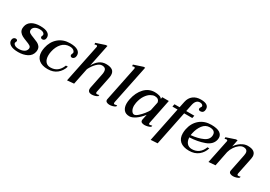

<svg xmlns="http://www.w3.org/2000/svg" viewBox="20 -1681 3920 2790"><g transform="rotate(30 1979.5 -285.5)"><path d="M16 -87Q16 -93 18 -105Q22 -123 35 -133.5Q48 -144 64 -144Q80 -144 89 -135Q98 -126 94 -112Q93 -107 89 -100Q85 -93 84 -88Q81 -69 104 -51.5Q127 -34 173 -34Q226 -34 261 -53.5Q296 -73 303 -110Q304 -114 304 -120Q304 -143 281.5 -157.5Q259 -172 212 -189Q167 -206 139.5 -220.5Q112 -235 92 -260Q72 -285 72 -322Q72 -332 76 -354Q88 -414 142 -447Q196 -480 284 -480Q369 -480 409 -454Q449 -428 449 -386Q449 -372 447 -365Q444 -347 431 -336.5Q418 -326 402 -326Q389 -326 380 -333Q371 -340 371 -352Q371 -361 375.5 -368.5Q380 -376 381 -381Q384 -393 376.5 -405.5Q369 -418 350 -426.5Q331 -435 299 -435Q255 -435 225 -417.5Q195 -400 188 -369Q187 -365 187 -357Q187 -330 211 -314.5Q235 -299 285 -281Q328 -265 355 -251.5Q382 -238 401 -214.5Q420 -191 420 -155Q420 -142 417 -125Q402 -56 338.5 -23Q275 10 190 10Q103 10 59.5 -17Q16 -44 16 -87Z M482 -165Q482 -195 490 -235Q513 -347 591 -413.5Q669 -480 784 -480Q871 -480 914 -452.5Q957 -425 957 -378Q957 -365 954 -353Q951 -338 938 -324.5Q925 -311 909 -311Q893 -311 885 -319.5Q877 -328 877 -340Q877 -349 884 -361Q890 -375 890 -382Q890 -402 867 -419.5Q844 -437 802 -437Q724 -437 672.5 -381Q621 -325 602 -234Q595 -200 595 -168Q595 -105 624 -68Q653 -31 708 -31Q838 -31 891 -168H923Q899 -88 838 -39Q777 10 685 10Q587 10 534.5 -35Q482 -80 482 -165Z M1490 -33Q1502 -33 1525 -40L1521 -19Q1502 -5 1475 2.5Q1448 10 1423 10Q1393 10 1375.5 -4.5Q1358 -19 1358 -48Q1358 -61 1360 -69L1409 -310Q1416 -339 1416 -364Q1416 -401 1398.5 -417Q1381 -433 1345 -433Q1304 -433 1258.5 -387Q1213 -341 1181 -275L1125 0L1012 10L1142 -624L1143 -630Q1143 -648 1123 -648Q1117 -648 1096 -641L1094 -667L1244 -717H1271L1195 -344Q1226 -405 1275 -442.5Q1324 -480 1388 -480Q1459 -480 1494 -454.5Q1529 -429 1529 -374Q1529 -353 1523 -324L1470 -64Q1469 -60 1469 -53Q1469 -33 1490 -33Z M1655 -35Q1655 -42 1656 -46L1774 -624Q1775 -627 1775 -631Q1775 -648 1756 -648Q1750 -648 1729 -641L1726 -667L1877 -717H1904L1770 -64Q1769 -59 1769 -51Q1769 -32 1787 -32Q1795 -32 1825 -40L1821 -19Q1801 -5 1774.5 2.5Q1748 10 1722 10Q1695 10 1675 -1Q1655 -12 1655 -35Z M1929 -135Q1929 -166 1937 -206Q1963 -331 2034 -405.5Q2105 -480 2204 -480Q2243 -480 2278 -470.5Q2313 -461 2327 -438L2333 -470H2443L2361 -63Q2359 -51 2359 -48Q2359 -31 2377 -31Q2385 -31 2415 -39L2410 -18Q2392 -5 2363.5 2.5Q2335 10 2310 10Q2281 10 2263 0Q2245 -10 2245 -33Q2245 -41 2246 -45L2265 -135Q2210 -65 2154.5 -27.5Q2099 10 2056 10Q1992 10 1960.5 -29.5Q1929 -69 1929 -135ZM2283 -224 2313 -368Q2307 -402 2286.5 -416Q2266 -430 2233 -430Q2202 -430 2164 -408Q2126 -386 2092.5 -336Q2059 -286 2043 -208Q2038 -180 2038 -161Q2038 -111 2058 -78.5Q2078 -46 2104 -46Q2129 -46 2165.5 -78Q2202 -110 2235.5 -152.5Q2269 -195 2283 -224Z M2971 -639Q2971 -601 2954.5 -585Q2938 -569 2914 -569Q2898 -569 2889 -575.5Q2880 -582 2880 -595Q2880 -608 2891 -623Q2900 -634 2900 -643Q2900 -659 2884.5 -669Q2869 -679 2847 -679Q2778 -679 2758 -583L2735 -470H2871L2862 -426H2726L2610 144L2497 151L2615 -426H2529L2538 -470H2624L2645 -571Q2660 -644 2711 -683Q2762 -722 2838 -722Q2907 -722 2939 -700Q2971 -678 2971 -639Z M2965 -161Q2967 -101 2997.5 -66Q3028 -31 3081 -31Q3144 -31 3191.5 -64.5Q3239 -98 3266 -168H3297Q3274 -89 3212 -39.5Q3150 10 3057 10Q2958 10 2905.5 -35Q2853 -80 2853 -166Q2853 -200 2860 -235Q2883 -349 2961 -414.5Q3039 -480 3152 -480Q3250 -480 3296 -450Q3342 -420 3342 -368Q3342 -355 3339 -340Q3320 -247 3210 -207Q3100 -167 2965 -161ZM3246 -362Q3246 -436 3151 -437Q3081 -437 3035.5 -378Q2990 -319 2972 -234Q2969 -223 2968 -214Q2967 -205 2966 -199Q3082 -210 3164 -247.5Q3246 -285 3246 -362Z M3842 -64Q3841 -59 3841 -52Q3841 -32 3861 -32Q3874 -32 3897 -39L3893 -19Q3874 -5 3847 3Q3820 11 3795 11Q3767 11 3747 0Q3727 -11 3727 -34Q3727 -42 3728 -46L3786 -334Q3790 -351 3790 -369Q3790 -433 3719 -433Q3687 -433 3652.5 -408Q3618 -383 3589.5 -341Q3561 -299 3548 -250L3498 0L3385 10L3466 -382L3467 -388Q3467 -406 3447 -406Q3440 -406 3419 -399L3418 -425L3567 -475H3594L3571 -359Q3603 -410 3656.5 -445Q3710 -480 3764 -480Q3836 -480 3869.5 -453.5Q3903 -427 3903 -379Q3903 -360 3899 -343Z"/></g></svg>

Font: Taviraj Medium
Style: Italic
Weight: 500
Italic angle: -12°
Designer: Katatrad Team
Foundry: CadsonDemak
Version: Version 1.001